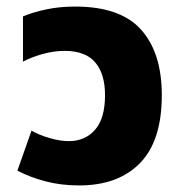

<svg xmlns="http://www.w3.org/2000/svg" viewBox="-20 -551 555 585"><path d="M221 14Q166 14 118.5 1.5Q71 -11 33 -31L76 -153Q98 -140 130.5 -130.5Q163 -121 190 -121Q239 -121 269.5 -155.5Q300 -190 300 -261Q300 -326 270 -361Q240 -396 177 -396Q144 -396 108.5 -386Q73 -376 50 -363V-501Q81 -514 121.5 -522.5Q162 -531 209 -531Q347 -531 410 -460.5Q473 -390 473 -261Q473 -122 406.5 -54Q340 14 221 14Z"/></svg>

Font: Noto Sans Thai UI ExtBd
Style: Regular
Weight: 800
Designer: Monotype Design Team
Foundry: Monotype Imaging Inc.
Version: Version 2.000